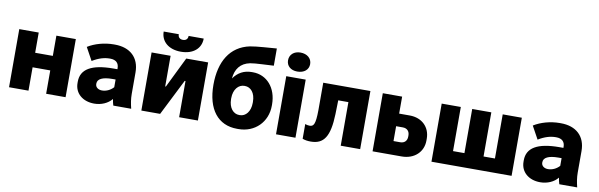

<svg xmlns="http://www.w3.org/2000/svg" viewBox="-50 -1214 5275 1692"><g transform="rotate(10 2587.5 -367.5)"><path d="M55 0H229V-209H387V0H561V-520H387V-339H229V-520H55Z M818 12C882 12 941 -14 975 -57C978 -36 983 -16 988 0H1148C1137 -45 1130 -84 1130 -130V-322C1130 -455 1045 -532 909 -532H898C816 -532 730 -508 668 -469L731 -354C788 -389 839 -403 886 -403H890C943 -403 968 -375 968 -331V-322H933C736 -322 643 -265 643 -154V-141C643 -49 716 12 818 12ZM866 -114C831 -114 807 -134 807 -161V-166C807 -207 852 -230 940 -230H968V-161C940 -130 902 -114 866 -114Z M1312 -720C1312 -631 1382 -571 1491 -571C1601 -571 1670 -631 1670 -720H1535C1535 -694 1520 -677 1491 -677C1462 -677 1447 -694 1447 -720ZM1239 0H1407L1570 -324H1577V0H1745V-520H1549L1415 -246H1409V-520H1239Z M2097 12H2110C2255 12 2364 -94 2364 -242V-253C2364 -401 2274 -503 2149 -503H2139C2070 -503 2016 -474 1976 -417C1983 -501 2025 -560 2111 -577C2156 -586 2272 -588 2320 -592V-746C2267 -741 2143 -735 2083 -723C1910 -687 1825 -542 1825 -335C1825 -115 1926 12 2097 12ZM2094 -111C2042 -111 2000 -159 2000 -237V-245C2000 -325 2044 -372 2096 -372H2100C2153 -372 2194 -326 2194 -246V-237C2194 -159 2152 -111 2101 -111Z M2532 -577C2593 -577 2633 -611 2633 -661C2633 -712 2592 -747 2532 -747C2474 -747 2435 -712 2435 -661C2435 -611 2473 -577 2532 -577ZM2444 0H2618V-520H2444Z M2756 10C2873 10 2923 -65 2929 -266L2932 -390H3023V0H3197V-520H2775V-275C2774 -143 2757 -126 2721 -126C2713 -126 2696 -128 2682 -134V-2C2706 7 2728 10 2756 10Z M3308 0H3568C3683 0 3759 -75 3759 -175V-193C3759 -294 3687 -368 3576 -368H3481V-520H3308ZM3474 -121V-254H3534C3574 -254 3595 -228 3595 -193V-182C3595 -147 3574 -121 3534 -121Z M3835 0H4552V-520H4381V-125H4279V-520H4108V-125H4006V-520H3835Z M4809 12C4873 12 4932 -14 4966 -57C4969 -36 4974 -16 4979 0H5139C5128 -45 5121 -84 5121 -130V-322C5121 -455 5036 -532 4900 -532H4889C4807 -532 4721 -508 4659 -469L4722 -354C4779 -389 4830 -403 4877 -403H4881C4934 -403 4959 -375 4959 -331V-322H4924C4727 -322 4634 -265 4634 -154V-141C4634 -49 4707 12 4809 12ZM4857 -114C4822 -114 4798 -134 4798 -161V-166C4798 -207 4843 -230 4931 -230H4959V-161C4931 -130 4893 -114 4857 -114Z"/></g></svg>

Font: Fixel Text ExtraBold
Style: Regular
Weight: 800
Width: 4
Designer: AlfaBravo + MacPaw
Foundry: Kyrylo Tkachov, Marchela Mozhyna, Serhii Makarenko, Maria Weinstein, Zakhar Kryvoshyya
Version: Version 1.211